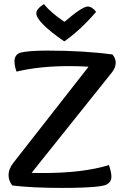

<svg xmlns="http://www.w3.org/2000/svg" viewBox="-20 -915 604 941"><path d="M158 -850Q158 -871 195 -895Q212 -874 237 -852.5Q262 -831 279 -820L296 -808Q383 -883 410 -883Q431 -883 451 -857Q377 -770 295 -712Q158 -807 158 -850ZM531 -648Q547 -630 547 -608Q547 -584 530 -562L135 -68Q150 -67 192 -67Q387 -67 514 -106Q526 -70 526 -50Q526 -31 515.5 -20.5Q505 -10 491.5 -6.5Q478 -3 452 0Q389 6 285 6Q136 6 40 -6Q22 -30 22 -56Q22 -88 47 -119L414 -588Q375 -591 318 -591Q173 -591 61 -564Q51 -592 51 -614Q51 -647 80 -657Q123 -667 210 -667Q391 -667 531 -648Z"/></svg>

Font: Overlock
Style: Bold
Weight: 700
Designer: Dario Muhafara
Foundry: Dario Manuel Muhafara
Version: Version 1.002